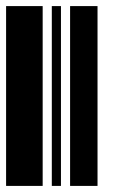

<svg xmlns="http://www.w3.org/2000/svg" viewBox="-20 -610 370 630"><path d="M0 0V-590H120V0ZM150 0V-590H180V0ZM210 0V-590H300V0Z"/></svg>

Font: Libre Barcode 128
Style: Regular
Weight: 400
Version: Version 1.005; ttfautohint (v1.8.3)